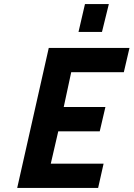

<svg xmlns="http://www.w3.org/2000/svg" viewBox="-20 -929 660 949"><path d="M465 0 492 -120H231L268 -280H473L501 -400H295L332 -572H592L620 -692H221L65 0ZM484 -771 518 -909H400L368 -771Z"/></svg>

Font: RazerF5
Style: Bold Italic
Weight: 700
Foundry: Razer Inc.
Version: Version 2